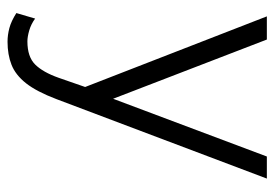

<svg xmlns="http://www.w3.org/2000/svg" viewBox="-132 -388 745 522"><g transform="rotate(90 241.0 -127.5)"><path d="M94 225Q75.5 225 56.8 220Q38 215 16 201L31 150Q46 161 63.2 166Q80.5 171 93 171Q135 171 156 149.8Q177 128.5 192 86L217 14L25 -480H88L249 -62L406 -480H466L250 92Q229.5 146 206.8 174.8Q184 203.5 156.5 214.2Q129 225 94 225Z"/></g></svg>

Font: Geologica Roman Thin
Style: Regular
Weight: 250
Designer: Sindre Bremnes, Frode Helland
Foundry: Monokrom Skriftforlag AS
Version: Version 1.010;gftools[0.9.28]